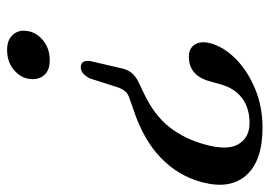

<svg xmlns="http://www.w3.org/2000/svg" viewBox="-132 -636 777 554"><g transform="rotate(90 257.0 -359.5)"><path d="M177 -318Q180 -335.5 189.2 -348.2Q198.5 -361 218 -370.5L251.5 -386.5Q313 -416 347 -459Q381 -502 397.5 -562Q415.5 -626.5 396.5 -658.5Q377.5 -690.5 335.5 -690.5Q292.5 -690.5 264 -669.2Q235.5 -648 224.5 -609L215 -575.5Q198.5 -515.5 144 -515.5Q119.5 -515.5 108.8 -533Q98 -550.5 105.5 -578.5Q116 -616.5 150.5 -650.8Q185 -685 236.5 -706.5Q288 -728 349 -728Q444.5 -728 486.2 -681Q528 -634 506 -552.5Q488 -485 435.8 -434.5Q383.5 -384 296.5 -355.5L266.5 -345Q252 -340.5 245 -332.8Q238 -325 233 -312L207 -230.5Q193.5 -203.5 175 -203.5Q153.5 -203.5 156.5 -230.5ZM124.5 9Q96 9 81.5 -6.8Q67 -22.5 69.5 -45.5Q72 -73.5 95.8 -93.8Q119.5 -114 154.5 -114Q183.5 -114 197.2 -98Q211 -82 208.5 -58Q206 -31 182.8 -11Q159.5 9 124.5 9Z"/></g></svg>

Font: Fraunces 72pt S050
Style: Italic
Weight: 400
Italic angle: -16°
Version: Version 1.000; ttfautohint (v1.8.3)